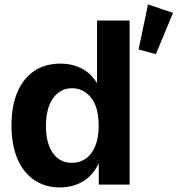

<svg xmlns="http://www.w3.org/2000/svg" viewBox="-20 -824 792 857"><path d="M247.6 12.7Q181.6 12.7 132.8 -20.5Q84 -53.7 57.6 -115.7Q31.2 -177.7 31.2 -264.6Q31.2 -351.6 57.9 -413.3Q84.5 -475.1 133.3 -507.6Q182.1 -540 250 -540Q308.1 -540 353.8 -513.2Q399.4 -486.3 428.2 -424.8L413.1 -423.8V-732.4H558.6V0H420.9V-106L422.4 -98.6Q396 -41.5 350.6 -14.4Q305.2 12.7 247.6 12.7ZM300.8 -97.2Q335 -97.2 361.8 -115.2Q388.7 -133.3 404.5 -170.4Q420.4 -207.5 420.4 -262.7Q420.4 -346.2 386.2 -388.2Q352.1 -430.2 301.8 -430.2Q249 -430.2 217 -385.7Q185.1 -341.3 185.1 -261.7Q185.1 -184.1 216.1 -140.6Q247.1 -97.2 300.8 -97.2ZM675.8 -582.5 598.6 -603 640.6 -804.2 752.4 -766.6Z"/></svg>

Font: Schibsted Grotesk
Style: Bold
Weight: 700
Designer: Bakken & Baeck AS, Henrik Kongsvoll
Foundry: Schibsted ASA
Version: Version 1.100;gftools[0.9.25]